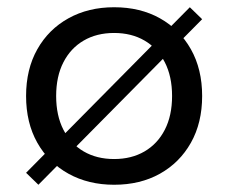

<svg xmlns="http://www.w3.org/2000/svg" viewBox="-20 -500 630 530"><path d="M86 10 52 -23 504 -480 538 -447ZM295 10Q224 10 169 -20.5Q114 -51 83 -106Q52 -161 52 -235Q52 -309 83 -364Q114 -419 169 -449.5Q224 -480 295 -480Q367 -480 421.5 -449.5Q476 -419 507 -364Q538 -309 538 -235Q538 -161 507 -106Q476 -51 421.5 -20.5Q367 10 295 10ZM295 -61Q343 -61 379 -82Q415 -103 435 -142Q455 -181 455 -235Q455 -289 435 -328Q415 -367 379 -388Q343 -409 295 -409Q247 -409 211 -388Q175 -367 155 -328Q135 -289 135 -235Q135 -181 155 -142Q175 -103 211 -82Q247 -61 295 -61Z"/></svg>

Font: Gantari
Style: Regular
Weight: 400
Designer: Anugrah Pasau
Foundry: Lafontype
Version: Version 1.000; ttfautohint (v1.8.3)